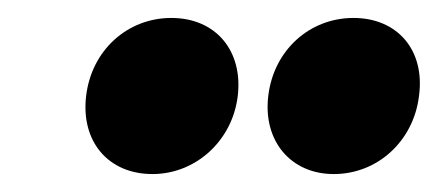

<svg xmlns="http://www.w3.org/2000/svg" viewBox="-20 -765 488 214"><path d="M150 -571C198 -571 239 -608 245 -658C251 -709 220 -745 171 -745C122 -745 82 -709 76 -658C70 -608 100 -571 150 -571ZM352 -571C401 -571 441 -608 447 -658C454 -709 423 -745 374 -745C325 -745 285 -709 279 -658C273 -608 304 -571 352 -571Z"/></svg>

Font: Barlow ExtraBold
Style: Italic
Weight: 800
Italic angle: -7°
Designer: Jeremy Tribby
Foundry: Tribby Type
Version: Version 1.422;hotconv 1.0.109;makeotfexe 2.5.65596